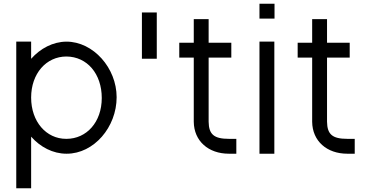

<svg xmlns="http://www.w3.org/2000/svg" viewBox="-20 -807 1981 1033"><path d="M147.5 -490.6V-543V-583H67.5V-543V-282V166V206H147.5V166V-71.7C196.9 -15.8 264.7 20 337.5 20C338 20 338.5 20 339 20C485.4 20 607.5 -123.2 607.5 -283.9C607.5 -441.1 481.9 -583 337.5 -583C265 -582.5 197.1 -546.5 147.5 -490.6ZM147.5 -282C147.5 -411 228.5 -503 337.5 -503C448.8 -502 527.5 -410.1 527.5 -279.6C527.5 -149.9 445.8 -60 337.5 -60C336.9 -60 336.3 -60 335.8 -60C228.6 -60 147.5 -152.7 147.5 -282Z M743.5 -700V-531V-491H823.5V-531V-700V-740H743.5Z M1102.5 -497H1184.5H1224.5V-577H1184.5H1102.5V-664V-704H1022.5V-664V-577H984.5H944.5V-497H984.5H1022.5V-152C1023.5 -48 1101.5 20 1211.5 20H1251.5V-60H1211.5C1131.5 -60 1103.5 -84 1102.5 -152Z M1416 -707H1417H1457V-787H1417H1416H1376V-707ZM1376 -543V-20V20H1456V-20V-543V-583H1376Z M1739.5 -497H1821.5H1861.5V-577H1821.5H1739.5V-664V-704H1659.5V-664V-577H1621.5H1581.5V-497H1621.5H1659.5V-152C1660.5 -48 1738.5 20 1848.5 20H1888.5V-60H1848.5C1768.5 -60 1740.5 -84 1739.5 -152Z"/></svg>

Font: Nordica Advanced
Style: Regular
Weight: 300
Version: Version 1.07